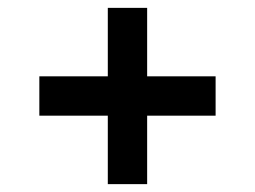

<svg xmlns="http://www.w3.org/2000/svg" viewBox="-20 -600 649 488"><path d="M254 -132V-580H354V-132ZM80 -306V-406H528V-306Z"/></svg>

Font: Exo Thin SemiBold
Style: Regular
Weight: 600
Version: Version 2.000